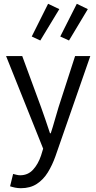

<svg xmlns="http://www.w3.org/2000/svg" viewBox="-20 -781 507 1010"><path d="M90 209Q74 209 59.5 206Q45 203 33 199L49 134Q57 136 67 138.5Q77 141 86 141Q127 141 154 111.5Q181 82 196 37L207 1L12 -486H97L196 -217Q207 -186 219.5 -150Q232 -114 243 -80H247Q258 -113 268 -149Q278 -185 288 -217L375 -486H455L272 40Q255 88 231.5 126Q208 164 173.5 186.5Q139 209 90 209ZM192 -568 147 -589 233 -761 292 -733ZM343 -568 297 -589 384 -761 442 -733Z"/></svg>

Font: .
Style: 
Weight: 400
Designer: Paul D. Hunt, Dalton Maag
Foundry: Dalton Maag Ltd
Version: Version 1.200